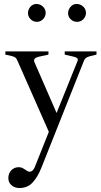

<svg xmlns="http://www.w3.org/2000/svg" viewBox="-20 -688 511 967"><path d="M466 -429V-413L433 -405Q419 -401 412.5 -396Q406 -391 402 -380L188 158Q169 205 143.5 232Q118 259 78 259Q54 259 38 245Q22 231 22 209Q22 185 37 169.5Q52 154 75 154Q91 154 109 168Q122 177 129 177Q145 177 155 154L226 -24L68 -382Q64 -393 57.5 -398Q51 -403 38 -406L7 -413V-429H224V-413L174 -402Q146 -395 153 -376L265 -119L371 -382Q372 -384 372 -388Q372 -397 353 -402L306 -413V-429ZM154 -667Q157 -668 163 -668Q182 -668 196 -655Q210 -642 210 -623Q210 -605 197 -591.5Q184 -578 165 -578Q148 -578 134.5 -591Q121 -604 121 -622Q121 -637 130 -650Q139 -663 154 -667ZM356 -667Q359 -668 366 -668Q385 -668 399 -655Q413 -642 413 -623Q413 -605 400 -591.5Q387 -578 368 -578Q350 -578 336.5 -590.5Q323 -603 323 -621Q323 -637 332.5 -650Q342 -663 356 -667Z"/></svg>

Font: Ibarra Real Nova
Style: Regular
Weight: 400
Designer: Jose Maria Ribagorda & Octavio Pardo
Foundry: Jose Maria Ribagorda
Version: Version 1.014